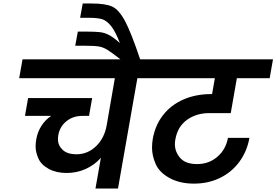

<svg xmlns="http://www.w3.org/2000/svg" viewBox="-20 -1080 1584 1100"><path d="M878 -632H767L656 0H527L558 -176Q522 -135 471 -112Q420 -89 362 -89Q303 -89 260 -112Q217 -135 200.5 -171Q184 -207 184 -242Q184 -262 188 -283Q195 -324 217 -358.5Q239 -393 273 -416H123L141 -518H508L490 -416H451Q398 -416 360 -385Q322 -354 314 -305Q312 -293 312 -283Q312 -247 339 -221.5Q366 -196 419 -196Q484 -197 531 -243Q578 -289 591 -361L638 -632H90L109 -740H897Z M504 -1060Q584 -1060 622.5 -1042.5Q661 -1025 696 -960Q731 -895 784 -737H674Q619 -780 594.5 -795Q570 -810 544.5 -814Q519 -818 461 -818H411L426 -899H473Q529 -899 555 -895.5Q581 -892 606.5 -878.5Q632 -865 667 -833Q641 -901 615.5 -932Q590 -963 563.5 -970.5Q537 -978 491 -978H439L454 -1060Z M1179 -432Q1105 -432 1051.5 -393.5Q998 -355 985 -283Q982 -268 982 -254Q982 -210 1012.5 -175Q1043 -140 1109 -140Q1177 -140 1225.5 -182Q1274 -224 1286 -290H1409Q1395 -212 1351 -152.5Q1307 -93 1240 -60.5Q1173 -28 1091 -28Q1010 -28 951.5 -60Q893 -92 872 -140Q851 -188 851 -234Q851 -258 855 -283Q869 -363 914.5 -421Q960 -479 1031 -510Q1102 -541 1190 -541H1195L1211 -632H836L855 -740H1544L1525 -632H1337L1302 -432Z"/></svg>

Font: Fz Poppins SemBd
Style: Italic
Weight: 600
Italic angle: -10°
Designer: Ninad Kale (Devanagari), Jonny Pinhorn (Latin)
Foundry: Indian Type Foundry
Version: Vit hóa bi Vntype.Com & FontZin.Com